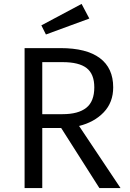

<svg xmlns="http://www.w3.org/2000/svg" viewBox="-20 -949 655 969"><path d="M379 -313.3 588.2 0H481.5L288.7 -303.1H193.3V0H104.1V-706.2H285.6Q416.4 -706.2 483.8 -655.9Q551.3 -605.6 551.3 -508.2Q551.3 -432.3 503.6 -382.3Q455.9 -332.3 379 -313.3ZM295.9 -635.4H193.3V-372.8H295.9Q374.9 -372.8 415.4 -404.9Q455.9 -436.9 455.9 -508.2Q455.9 -575.4 417.2 -605.4Q378.5 -635.4 295.9 -635.4ZM188.7 -821 391.8 -929.2 430.8 -855.4 211.8 -774.9Z"/></svg>

Font: Fira Code
Style: Regular
Weight: 400
Designer: Carrois Corporate, Edenspiekermann AG, Nikita Prokopov
Foundry: Carrois Corporate, Edenspiekermann AG, Nikita Prokopov
Version: Version 5.002